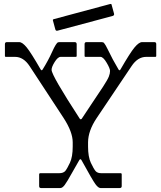

<svg xmlns="http://www.w3.org/2000/svg" viewBox="-20 -952 816 972"><path d="M699.2 -738.8H761.2Q771 -738.8 771 -729V-668.9Q771 -664.1 766.1 -664.1H720.2Q677.2 -664.1 646 -617.2L469.2 -354Q426.3 -290 425.8 -231.9V-210Q425.8 -158.2 439.9 -127.9Q454.1 -97.7 463.9 -85.9Q473.6 -74.7 494.1 -75.2H590.8Q595.7 -75.2 596.2 -69.8V-9.8Q596.2 0 585.9 0H488.8Q477.5 0 462.9 -20Q448.2 -40 392.1 -142.1Q387.2 -149.9 381.8 -142.1Q370.6 -123 344.7 -77.1Q319.3 -31.2 307.6 -15.6Q295.9 0 285.2 0H188Q178.2 0 178.2 -9.8V-69.8Q178.2 -74.7 183.1 -75.2H279.8Q299.8 -75.2 310.1 -85.9Q319.8 -97.7 334 -127.9Q348.1 -158.2 348.1 -210V-231.9Q348.1 -283.7 301.8 -355L129.9 -617.2Q99.1 -664.1 56.2 -664.1H9.8Q4.9 -664.1 4.9 -668.9V-729Q4.9 -738.8 15.1 -738.8H77.1Q93.3 -738.8 115.2 -711.9Q137.2 -685.1 186 -600.1Q190.9 -592.3 195.8 -600.1Q224.1 -645.5 244.1 -689.9Q264.2 -734.4 273.9 -737.8Q276.9 -738.8 280.8 -738.8H357.9Q367.7 -738.8 368.2 -729V-668.9Q368.2 -664.1 362.8 -664.1H287.1Q272.9 -664.1 256.8 -638.2Q240.7 -612.3 241.2 -598.1Q241.2 -570.3 383.8 -351.1Q385.7 -348.1 388.7 -348.1Q391.6 -348.1 394 -351.1Q416 -385.3 445.8 -429.2Q475.6 -473.1 500.5 -511.2Q525.4 -549.3 531.2 -564.9Q537.1 -580.1 537.1 -592.8Q537.1 -605.5 520 -634.3Q502.9 -663.6 488.8 -664.1H413.1Q408.2 -664.1 408.2 -668.9V-729Q408.2 -738.8 418 -738.8H495.1Q503.4 -738.8 507.3 -733.4Q511.7 -728 514.6 -722.7Q517.6 -717.3 523.9 -705.1Q550.3 -649.9 580.1 -600.1Q585 -592.3 589.8 -600.1Q638.7 -685.1 661.1 -711.9Q683.6 -738.8 699.2 -738.8ZM252 -855 539.1 -932.1Q544.9 -932.1 544.9 -928.2L557.1 -883.8Q560.1 -874 549.8 -871.1L272 -796.9Q262.2 -793.9 259.8 -804.2L248 -848.1Q246.1 -853 252 -855Z"/></svg>

Font: BrevierViennese-Regular
Style: Regular
Weight: 400
Designer: Johannes Lang & Ellmer Stefan
Foundry: Johannes Lang & Ellmer Stefan
Version: Version 1.001;PS 001.001;hotconv 1.0.70;makeotf.lib2.5.58329